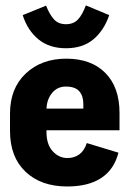

<svg xmlns="http://www.w3.org/2000/svg" viewBox="-20 -672 468 702"><path d="M221.2 -583.5Q193.8 -583.5 177.7 -600.8Q161.6 -618.2 148.4 -651.4L63 -616.7Q80.6 -561 120.4 -528.3Q160.2 -495.6 221.2 -495.6Q282.2 -495.6 321 -527.8Q359.9 -560.1 379.4 -616.7L293.9 -652.3Q280.8 -617.2 264.6 -600.3Q248.5 -583.5 221.2 -583.5ZM16.6 -192.9Q16.6 -97.7 73.5 -43.9Q130.4 9.8 225.6 9.8Q303.7 9.8 350.6 -21.5Q397.5 -52.7 413.1 -113.8L297.4 -148.9Q288.1 -120.6 269.8 -107.4Q251.5 -94.2 226.6 -94.2Q195.3 -94.2 172.6 -119.1Q149.9 -144 149.9 -189.9V-269.5Q149.9 -306.2 169.4 -330.8Q189 -355.5 220.2 -355.5Q254.9 -355.5 269.8 -338.4Q284.7 -321.3 284.7 -292V-274.9H90.8V-195.8H417V-258.8Q417 -353 365.2 -405.3Q313.5 -457.5 222.2 -457.5Q131.8 -457.5 74.2 -403.3Q16.6 -349.1 16.6 -256.8Z"/></svg>

Font: Roboto Flex Super Cond Bold
Style: Regular
Weight: 700
Width: 3
Designer: Berlow after Robertson
Foundry: Google
Version: Version 3.000